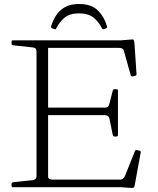

<svg xmlns="http://www.w3.org/2000/svg" viewBox="-20 -938 791 962"><path d="M376 -918Q439 -918 471.5 -884.5Q504 -851 516 -806Q518 -799 512 -796L501 -792Q494 -789 491 -796Q476 -827 449.5 -849Q423 -871 376 -871Q329 -871 303 -849Q277 -827 262 -796Q259 -789 253 -792L241 -796Q234 -799 236 -806Q245 -836 261.5 -861.5Q278 -887 306 -902.5Q334 -918 376 -918ZM163 0V-736H221V-54Q221 -46 226.5 -42Q232 -38 241 -38H582Q591 -38 596.5 -43Q602 -48 606 -56L656 -181Q659 -188 666 -186L679 -183Q687 -181 685 -174L655 -10Q654 -4 652 -0.5Q650 3 644.5 3.5Q639 4 628 3L587 0ZM554 -254Q547 -254 545 -262L528 -345Q526 -353 520.5 -357Q515 -361 505 -361H221V-399H507Q516 -399 521 -404Q526 -409 528 -418L545 -484Q547 -491 554 -491H564Q571 -491 571 -484V-261Q571 -254 563 -254ZM644 -555Q638 -554 635 -561L601 -682Q599 -691 593 -694.5Q587 -698 577 -698H221V-736H587L637 -740Q644 -741 647 -740Q650 -739 651.5 -734Q653 -729 654 -717L664 -567Q664 -559 657 -558ZM45 0Q38 0 38 -7V-17Q38 -24 46 -25L147 -36Q156 -38 159.5 -43Q163 -48 163 -57V-220H221V0ZM38 -729Q38 -736 45 -736H221V-516H163V-679Q163 -689 159.5 -693.5Q156 -698 147 -700L46 -711Q38 -712 38 -719Z"/></svg>

Font: Hahmlet ExtraLight
Style: Regular
Weight: 250
Designer: Minjoo Ham & Mark Frömberg
Foundry: hypertype
Version: Version 1.002